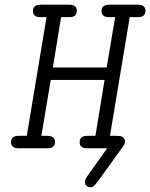

<svg xmlns="http://www.w3.org/2000/svg" viewBox="-20 -631 639 817"><path d="M27 -26Q27 -53 59 -53H94L178 -558H152Q120 -558 120 -584Q120 -611 154 -611H275Q307 -611 307 -585Q307 -558 275 -558H240L205 -344H434L470 -558H444Q412 -558 412 -584Q412 -611 445 -611H566Q599 -611 599 -585Q599 -558 567 -558H532L448 -53H474Q494 -53 500 -49Q512 -41 512 -30Q512 -17 500 -3Q391 150 383 157Q375 166 365 166Q355 166 348 159.5Q341 153 341 142Q341 134 350 120.5Q359 107 436 0H350Q319 0 319 -26Q319 -53 351 -53H386L425 -291H196L156 -53H182Q214 -53 214 -27Q214 0 181 0H60Q27 0 27 -26Z"/></svg>

Font: CMU Typewriter Text
Style: LightOblique
Weight: 200
Italic angle: -9.46001°
Version: Version 0.7.0